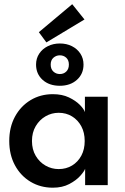

<svg xmlns="http://www.w3.org/2000/svg" viewBox="-20 -860 582 892"><path d="M375.5 0V-76Q371.5 -64 352.8 -43Q334 -22 301.8 -5Q269.5 12 225.5 12Q168 12 122 -15.5Q76 -43 49.5 -92Q23 -141 23 -205Q23 -269 49.5 -318Q76 -367 122 -394.8Q168 -422.5 225.5 -422.5Q268.5 -422.5 300 -407.5Q331.5 -392.5 350.8 -373Q370 -353.5 374.5 -339V-410.5H480.5V0ZM128.5 -205Q128.5 -165.5 146 -136Q163.5 -106.5 191.8 -90.5Q220 -74.5 252.5 -74.5Q287.5 -74.5 314.8 -91Q342 -107.5 357.8 -136.8Q373.5 -166 373.5 -205Q373.5 -244 357.8 -273.2Q342 -302.5 314.8 -319.2Q287.5 -336 252.5 -336Q220 -336 191.8 -319.8Q163.5 -303.5 146 -274Q128.5 -244.5 128.5 -205ZM258 -461.5Q208.5 -461.5 178 -489Q147.5 -516.5 147.5 -560Q147.5 -588.5 162.2 -610.8Q177 -633 202.2 -645.5Q227.5 -658 258 -658Q289.5 -658 314.2 -645.5Q339 -633 353.5 -610.8Q368 -588.5 368 -560Q368 -516.5 337.2 -489Q306.5 -461.5 258 -461.5ZM258 -516Q276 -516 288 -527.8Q300 -539.5 300 -560Q300 -580.5 287.8 -591.8Q275.5 -603 258 -603Q241 -603 228.2 -591.8Q215.5 -580.5 215.5 -560Q215.5 -539 228 -527.5Q240.5 -516 258 -516ZM195.5 -663 160.5 -710.5 315.5 -840.5 372.5 -769.5Z"/></svg>

Font: League Spartan Thin Medium
Style: Regular
Weight: 500
Version: Version 2.002